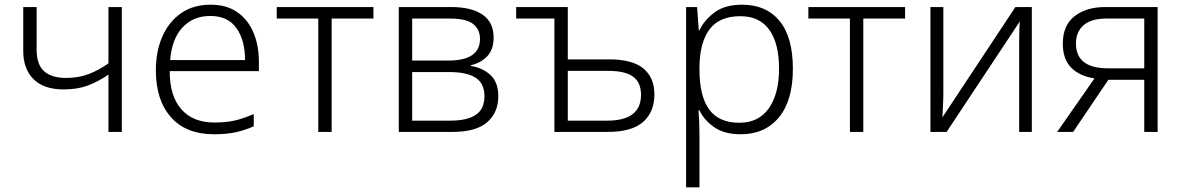

<svg xmlns="http://www.w3.org/2000/svg" viewBox="-20 -562 5040 818"><path d="M136 -351Q136 -287 168 -258.5Q200 -230 261 -230Q315 -230 358 -246.5Q401 -263 442 -292V-532H499V0H442V-244Q398 -214 354 -197.5Q310 -181 251 -181Q167 -181 123 -224.5Q79 -268 79 -345V-532H136Z M877 -542Q945 -542 990.5 -510.5Q1036 -479 1059.5 -424Q1083 -369 1083 -298V-259H703Q703 -153 752.5 -96.5Q802 -40 894 -40Q943 -40 980 -48.5Q1017 -57 1061 -76V-24Q1021 -6 982 2Q943 10 892 10Q772 10 708 -63Q644 -136 644 -262Q644 -343 671.5 -406Q699 -469 751 -505.5Q803 -542 877 -542ZM876 -494Q803 -494 757.5 -445Q712 -396 705 -306H1024Q1024 -390 987.5 -442Q951 -494 876 -494Z M1571 -483H1393V0H1336V-483H1159V-532H1571Z M2083 -402Q2083 -351 2056 -322.5Q2029 -294 1986 -284V-281Q2037 -273 2070 -242Q2103 -211 2103 -152Q2103 -83 2056 -41.5Q2009 0 1907 0H1679V-532H1902Q1989 -532 2036 -499.5Q2083 -467 2083 -402ZM2025 -396Q2025 -437 1995.5 -460Q1966 -483 1897 -483H1736V-304H1890Q2025 -304 2025 -396ZM2044 -152Q2044 -207 2006 -231Q1968 -255 1895 -255H1736V-48H1898Q1971 -48 2007.5 -73Q2044 -98 2044 -152Z M2399 -532V-309H2576Q2675 -309 2721.5 -270Q2768 -231 2768 -160Q2768 -85 2720 -42.5Q2672 0 2569 0H2342V-483H2179V-532ZM2573 -260H2399V-48H2567Q2711 -48 2711 -158Q2711 -211 2677 -235.5Q2643 -260 2573 -260Z M3142 -542Q3244 -542 3301 -473Q3358 -404 3358 -269Q3358 -134 3298.5 -62Q3239 10 3136 10Q3066 10 3023 -20Q2980 -50 2960 -92H2956Q2958 -67 2959 -37.5Q2960 -8 2960 17V236H2903V-532H2950L2957 -433H2960Q2980 -476 3024 -509Q3068 -542 3142 -542ZM3134 -493Q3045 -493 3003 -437Q2961 -381 2960 -276V-266Q2960 -152 3001.5 -95.5Q3043 -39 3130 -39Q3212 -39 3255.5 -100.5Q3299 -162 3299 -270Q3299 -377 3257.5 -435Q3216 -493 3134 -493Z M3836 -483H3658V0H3601V-483H3424V-532H3836Z M3999 -162Q3999 -140 3997.5 -112Q3996 -84 3995 -62L4306 -532H4376V0H4322V-371Q4322 -393 4322.5 -421.5Q4323 -450 4325 -471L4013 0H3944V-532H3999Z M4552 0H4484L4643 -228Q4581 -237 4544.5 -273Q4508 -309 4508 -376Q4508 -454 4558 -493Q4608 -532 4689 -532H4912V0H4855V-222H4702ZM4564 -377Q4564 -271 4700 -271H4855V-483H4695Q4629 -483 4596.5 -454.5Q4564 -426 4564 -377Z"/></svg>

Font: RS Noto Sans Light
Style: Regular
Weight: 300
Designer: Monotype Design Team
Foundry: Monotype Imaging Inc.
Version: Version 3.10